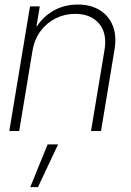

<svg xmlns="http://www.w3.org/2000/svg" viewBox="-20 -563 562 825"><path d="M119.6 -344.7 62.5 0H20L108.9 -535.6H150.9L136.7 -450.2H139.2Q164.6 -491.2 210.4 -517.3Q256.3 -543.5 314.5 -543.5Q368.2 -543.5 407.2 -520.3Q446.3 -497.1 464.1 -453.9Q481.9 -410.6 472.2 -351.1L414.1 0H371.1L429.2 -349.1Q440.9 -419.4 405.8 -461.4Q370.6 -503.4 302.7 -503.4Q257.8 -503.4 219.2 -484.1Q180.7 -464.8 154.3 -429.4Q127.9 -394 119.6 -344.7ZM109.9 241.2 184.6 57.6H229.5L143.1 241.2Z"/></svg>

Font: Inter Display Extra Light
Style: Italic
Weight: 200
Italic angle: -9.39999°
Designer: Rasmus Andersson
Foundry: rsms
Version: Version 4.000;git-4fc901f